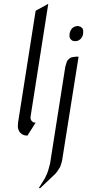

<svg xmlns="http://www.w3.org/2000/svg" viewBox="-20 -708 454 1002"><path d="M182.1 273.9 213.9 223.1 226.1 196.8 231.9 180.2 241.2 146 320.8 -359.9 326.2 -377.9 329.1 -387.2 334 -395 342.8 -402.8 351.1 -408.2 359.9 -410.2 375 -412.1H390.1L304.2 128.9L299.8 146L293.9 163.1L279.8 185.1L277.8 188L271 196.8L189.9 273.9ZM342.8 -515.1V-519V-527.8L344.2 -537.1L347.2 -545.9L349.1 -549.8L355 -559.1L360.8 -564L369.1 -568.8L372.1 -569.8L380.9 -571.8H389.2L396 -569.8L399.9 -568.8L405.8 -564L411.1 -559.1L414.1 -549.8V-545.9V-537.1L413.1 -527.8L410.2 -519L408.2 -515.1L402.8 -506.8L396 -501L388.2 -496.1L384.8 -495.1L376 -493.2H368.2L360.8 -495.1L356.9 -496.1L351.1 -501L346.2 -506.8ZM73.2 -43V-50.8L74.2 -67.9L166 -651.9L231.9 -688L140.1 -103L139.2 -94.2V-89.8L142.1 -81.1L147 -75.2L153.8 -69.8L158.2 -68.8L166 -67.9L123 0L107.9 -2L102.1 -3.9L94.2 -7.8L84 -17.1L81.1 -21L75.2 -34.2Z"/></svg>

Font: Petahja
Style: Italic
Weight: 400
Designer: T. Christopher White
Version: Version 1.1